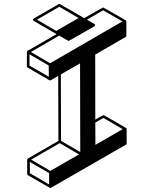

<svg xmlns="http://www.w3.org/2000/svg" viewBox="-20 -871 772 966"><path d="M233.9 75.2 231 74.7V74.2L120.1 10.3Q117.2 8.3 116.7 4.4V-68.4Q117.2 -71.8 120.1 -73.2L273.9 -162.1L272.9 -488.8Q234.4 -466.8 233.6 -466.6Q232.9 -466.3 231.9 -466.3H231V-466.8H229.5L118.7 -531.2Q115.2 -533.2 115.2 -537.1V-609.9Q115.7 -613.3 118.7 -615.2L264.6 -699.2L149.4 -766.1Q146 -768.6 146 -772Q146.5 -775.9 149.4 -777.8L276.9 -851.1H279.8L281.7 -850.1Q343.3 -815.4 403.8 -779.8Q497.1 -833.5 499 -833.5Q500.5 -833.5 556.6 -801Q612.8 -768.6 613.3 -768.1Q613.3 -767.6 613.8 -767.6V-767.1H614.3L614.7 -766.1V-765.6H615.2V-764.2L615.7 -763.2V-690.9Q615.7 -687 612.3 -685.1L459 -596.2L459.5 -269.5Q499 -292 500.5 -292Q502.4 -292 558.3 -259.5Q614.3 -227.1 614.7 -226.6L615.7 -225.6L616.2 -224.6L616.7 -224.1V-223.1L617.2 -222.2V-149.4Q617.2 -145.5 614.3 -143.6Q235.4 75.2 233.9 75.2ZM262.7 -715.3 375.5 -780.3 278.3 -836.9 166 -772ZM231.9 -552.7 595.7 -763.2 499 -819.3 417.5 -772 455.1 -750Q457.5 -748.5 458 -746.1L458.5 -744.1Q458 -740.7 455.1 -738.8L391.1 -702.1Q327.6 -665.5 326.2 -665.5Q324.2 -665.5 322.8 -666L277.8 -691.9L135.3 -609.4ZM225.6 -484.9 225.1 -541.5 128.4 -597.7V-541ZM460 -142.1 597.2 -221.2 500.5 -277.8 459.5 -254.4ZM233.4 -11.2 377.4 -94.2 280.3 -150.9 136.7 -67.9ZM383.8 -106 382.8 -552.2 286.1 -496.6 287.1 -162.1ZM227.1 57.1V0L129.9 -56.2L130.4 0.5Z"/></svg>

Font: 3D Isometric
Style: Bold
Weight: 700
Designer: GGBotNet
Foundry: GGBotNet
Version: 1.14